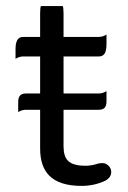

<svg xmlns="http://www.w3.org/2000/svg" viewBox="-20 -609 423 633"><path d="M114.7 -588.9Q112.3 -582.5 112.3 -563.5V-487.3H56.6Q46.4 -487.3 40.5 -481.4Q31.2 -472.2 31.2 -448.2V-415Q43.5 -422.9 56.6 -422.9H112.3V-300.8H65.4Q49.8 -300.8 43.9 -291Q40 -284.2 40 -272.5V-239.3Q52.2 -247.1 65.4 -247.1H112.3V-119.1Q112.3 -60.1 142.6 -29.8Q176.3 3.9 249 3.9Q290.5 3.9 327.1 -13.2Q346.7 -23.9 346.7 -42Q346.7 -53.7 337.9 -62.5Q329.1 -71.3 317.4 -71.3Q311.5 -71.3 303.7 -69.8Q301.8 -68.8 299.3 -68.4Q279.8 -62.5 261 -62.5Q242.2 -62.5 229.5 -65.9Q212.9 -69.8 204.1 -79.1Q189.5 -93.3 189.5 -127V-247.1H305.7Q318.4 -247.1 324.7 -253.4Q331.1 -259.8 331.1 -275.4V-308.6Q318.8 -300.8 305.7 -300.8H189.5V-422.9H305.7Q315.9 -422.9 321.8 -428.7Q331.1 -438 331.1 -461.9V-495.1Q318.8 -487.3 305.7 -487.3H189.5V-563.5Q189.5 -582.5 187 -588.9Z"/></svg>

Font: YuPearl-Light
Style: Light
Weight: 300
Designer: Max Yao
Foundry: Max-Everyday
Version: Version 1.011; ttfautohint (v1.8.3)